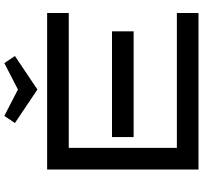

<svg xmlns="http://www.w3.org/2000/svg" viewBox="-45 -893 938 888"><g transform="rotate(-90 424.0 -449.0)"><path d="M808 0H84V-700H808V-600H184V-100H808ZM723 -300H234V-400H723ZM332 -898 454 -835 576 -898 609 -849 454 -745 299 -849Z"/></g></svg>

Font: Bruno Ace SC
Style: Regular
Weight: 400
Version: Version 1.100; ttfautohint (v1.8.4.7-5d5b);gftools[0.9.27]